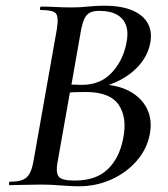

<svg xmlns="http://www.w3.org/2000/svg" viewBox="-20 -648 587 672"><path d="M308 -336 321 -353Q387 -353 431 -330Q475 -307 494.5 -267.5Q514 -228 504 -177Q494 -126 458.5 -85Q423 -44 370 -20Q317 4 256 4Q230 4 193 1Q156 -2 126 -2Q94 -2 65 -1Q36 0 13 0Q11 0 11.5 -6Q12 -12 13 -12Q42 -12 58 -18Q74 -24 83 -39.5Q92 -55 97 -83L179 -546Q186 -590 175 -601.5Q164 -613 123 -613Q119 -613 120 -619Q121 -625 123 -625Q147 -625 174.5 -623.5Q202 -622 233 -622Q259 -622 288 -625Q317 -628 344 -628Q405 -628 443.5 -611.5Q482 -595 498 -565Q514 -535 505 -493Q493 -438 443 -396Q393 -354 308 -336ZM327 -610Q308 -610 295.5 -604Q283 -598 275.5 -582.5Q268 -567 263 -539L229 -346L199 -353Q228 -352 247 -351.5Q266 -351 267 -351Q331 -351 370.5 -393Q410 -435 422 -495Q430 -531 422 -556.5Q414 -582 390.5 -596Q367 -610 327 -610ZM241 -16Q316 -16 357 -55.5Q398 -95 411 -163Q426 -236 395.5 -281Q365 -326 281 -326Q266 -326 244 -325.5Q222 -325 196 -320L226 -332L181 -78Q175 -45 185 -30.5Q195 -16 241 -16ZM199 -353Z"/></svg>

Font: Cormorant Light SemiBold
Style: Italic
Weight: 600
Italic angle: -10°
Version: Version 4.000